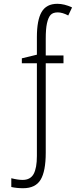

<svg xmlns="http://www.w3.org/2000/svg" viewBox="-20 -744 440 1004"><path d="M101.1 240.2Q67.4 240.2 39.1 233.9V188Q74.2 196.8 98.1 196.8Q138.7 196.8 155.8 166Q172.9 134.8 172.9 71.8V-413.1H94.2V-439L172.9 -458V-549.8Q172.9 -638.2 197.3 -680.7Q222.2 -724.1 279.8 -724.1Q316.4 -724.1 356.9 -705.1L336.9 -663.1Q306.2 -679.2 282.2 -679.2Q256.8 -679.2 244.6 -666Q232.4 -652.8 225.6 -622.1Q219.2 -593.3 219.2 -542V-454.1H312V-413.1H219.2V54.2Q219.2 151.4 192.4 195.8Q165.5 240.2 101.1 240.2Z"/></svg>

Font: Germano
Style: Regular
Weight: 300
Width: 3
Foundry: Ascender Corporation
Version: Version 1.10; ttfautohint (v1.5)